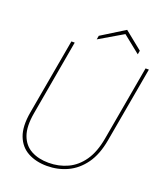

<svg xmlns="http://www.w3.org/2000/svg" viewBox="-158 -974 929 1090"><g transform="rotate(20 306.5 -429.0)"><path d="M255 12Q189 12 140 -14.5Q91 -41 69.5 -97Q48 -153 64 -243L145 -700H165L85 -245Q70 -160 89 -108Q108 -56 152.5 -32Q197 -8 258 -8Q320 -8 372.5 -32.5Q425 -57 461.5 -109.5Q498 -162 513 -247L593 -700H613L532 -243Q516 -153 475.5 -97Q435 -41 378 -14.5Q321 12 255 12ZM276 -760 280 -783 420 -870 528 -783 524 -760 419 -844Z"/></g></svg>

Font: DM Sans 28pt Thin
Style: Italic
Weight: 250
Italic angle: -10°
Version: Version 4.004;gftools[0.9.30]